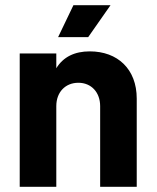

<svg xmlns="http://www.w3.org/2000/svg" viewBox="-20 -720 604 740"><path d="M406 -700H263L204 -577H320ZM326 -522C268 -522 224 -501 197 -457V-514H56V0H197V-311C197 -365 232 -401 282 -401C332 -401 366 -364 366 -311V0H507V-340C507 -454 433 -522 326 -522Z"/></svg>

Font: Arthouse Owned
Style: Bold
Weight: 700
Designer: Jeremy Tribby
Foundry: Tribby Type
Version: Version 1.000;PS 001.000;hotconv 1.0.88;makeotf.lib2.5.64775